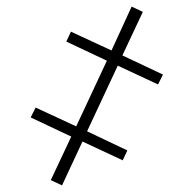

<svg xmlns="http://www.w3.org/2000/svg" viewBox="-20 -551 587 582"><path d="M134 -5 168 11 230 -122 352 -65 366 -95 244 -153 337 -352 459 -295 474 -325 351 -383 413 -515 379 -531 318 -398 195 -455 181 -425 304 -367 211 -168 88 -225 73 -195 196 -137Z"/></svg>

Font: Fixel Text ExtraLight
Style: Regular
Weight: 200
Width: 4
Designer: AlfaBravo + MacPaw
Foundry: Kyrylo Tkachov, Marchela Mozhyna, Serhii Makarenko, Maria Weinstein, Zakhar Kryvoshyya
Version: Version 1.211